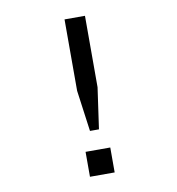

<svg xmlns="http://www.w3.org/2000/svg" viewBox="-79 -771 776 842"><g transform="rotate(-10 309.0 -349.5)"><path d="M264 -699H355V-381L329 -198H289L264 -381ZM254 -111H364V0H254Z"/></g></svg>

Font: Fragment Mono
Style: Regular
Weight: 400
Monospace: yes
Designer: Wei Huang based on Nimbus Sans by URW Studio, based on Helvetica by Max Miedinger.
Foundry: Wei Huang
Version: Version 1.021; ttfautohint (v1.8.4.7-5d5b)